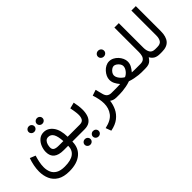

<svg xmlns="http://www.w3.org/2000/svg" viewBox="18 -1473 2536 2536"><g transform="rotate(-45 1286.0 -204.5)"><path d="M336.4 251.5Q231 251.5 167.7 212.9Q104.5 174.3 76.4 110.1Q48.3 45.9 48.3 -30.8Q48.3 -82.5 59.1 -137Q69.8 -191.4 88.4 -243.2L166 -211.9Q151.9 -167 142.1 -119.6Q132.3 -72.3 132.3 -27.8Q132.3 24.9 151.1 68.4Q169.9 111.8 214.4 137.7Q258.8 163.6 336.4 163.6Q450.7 163.6 506.3 121.6Q562 79.6 562 0H479Q293.9 0 293.9 -149.9Q293.9 -197.8 313.2 -245.6Q332.5 -293.5 369.4 -325.2Q406.2 -356.9 458.5 -356.9Q534.7 -356.9 586.9 -288.8Q639.2 -220.7 641.1 -88.9H697.8V0H640.1Q640.1 118.7 559.3 185.1Q478.5 251.5 336.4 251.5ZM474.1 -88.9H560.5Q554.7 -183.1 529.5 -226.1Q504.4 -269 457 -269Q425.8 -269 408 -249Q390.1 -229 383.1 -201.9Q376 -174.8 376 -152.8Q376 -118.7 399.2 -103.8Q422.4 -88.9 474.1 -88.9ZM473.1 -498Q473.1 -519.5 489 -534.7Q504.9 -549.8 527.3 -549.8Q550.3 -549.8 565.9 -534.9Q581.5 -520 581.5 -498Q581.5 -476.1 565.9 -461.2Q550.3 -446.3 527.3 -446.3Q504.9 -446.3 489 -461.4Q473.1 -476.6 473.1 -498ZM320.3 -498Q320.3 -519.5 336.2 -534.7Q352.1 -549.8 374.5 -549.8Q397.5 -549.8 413.1 -534.9Q428.7 -520 428.7 -498Q428.7 -476.1 413.1 -461.2Q397.5 -446.3 374.5 -446.3Q352.1 -446.3 336.2 -461.4Q320.3 -476.6 320.3 -498Z M678.2 -88.9H866.2Q915 -88.9 932.4 -117.2Q949.7 -145.5 949.7 -189Q949.7 -220.7 943.8 -256.8Q938 -293 931.2 -329.6L1016.1 -351.1Q1024.4 -312 1029.3 -274.4Q1034.2 -236.8 1034.2 -202.6Q1034.2 -144 1018.1 -98.1Q1002 -52.2 965.3 -26.1Q928.7 0 867.2 0H678.2ZM877.9 145.5Q877.9 124 893.8 108.9Q909.7 93.8 932.1 93.8Q955.1 93.8 970.7 108.6Q986.3 123.5 986.3 145.5Q986.3 167.5 970.7 182.4Q955.1 197.3 932.1 197.3Q909.7 197.3 893.8 182.1Q877.9 167 877.9 145.5ZM725.1 145.5Q725.1 124 741 108.9Q756.8 93.8 779.3 93.8Q802.2 93.8 817.9 108.6Q833.5 123.5 833.5 145.5Q833.5 167.5 817.9 182.4Q802.2 197.3 779.3 197.3Q756.8 197.3 741 182.1Q725.1 167 725.1 145.5Z M1465.3 0Q1431.6 0 1408.9 -9Q1386.2 -18.1 1373.5 -28.3Q1366.2 35.6 1338.1 95.5Q1310.1 155.3 1253.9 199.7Q1197.8 244.1 1105.5 262.2L1076.7 185.1Q1195.8 159.2 1244.6 94.5Q1293.5 29.8 1293.5 -58.6Q1293.5 -100.1 1284.4 -145.8Q1275.4 -191.4 1259.3 -238.8L1340.3 -266.1L1366.7 -164.1Q1377.4 -123 1400.9 -106Q1424.3 -88.9 1460 -88.9H1478.5V0Z M1671.4 -554.2Q1671.4 -577.1 1688 -592.8Q1704.6 -608.4 1728.5 -608.4Q1752.4 -608.4 1768.8 -592.8Q1785.2 -577.1 1785.2 -554.2Q1785.2 -531.2 1768.8 -515.6Q1752.4 -500 1728.5 -500Q1704.6 -500 1688 -515.6Q1671.4 -531.2 1671.4 -554.2ZM1905.3 -230Q1905.3 -191.4 1888.2 -158.4Q1871.1 -125.5 1841.3 -90.8Q1869.1 -89.4 1890.6 -89.1Q1912.1 -88.9 1928.7 -88.9H1976.1V0H1930.2Q1911.6 0 1879.2 -3.2Q1846.7 -6.3 1807.9 -14.2Q1769 -22 1731.4 -35.2Q1693.8 -21.5 1654.3 -13.9Q1614.7 -6.3 1581.1 -3.2Q1547.4 0 1527.3 0H1459V-88.9H1527.3Q1547.9 -88.9 1570.1 -89.1Q1592.3 -89.4 1624 -91.3Q1594.7 -125.5 1578.1 -159.2Q1561.5 -192.9 1561.5 -231Q1561.5 -261.2 1575.7 -292Q1589.8 -322.8 1613.8 -349.1Q1637.7 -375.5 1668.5 -391.4Q1699.2 -407.2 1731.9 -407.2Q1766.1 -407.2 1797.4 -391.4Q1828.6 -375.5 1852.8 -349.4Q1877 -323.2 1891.1 -292Q1905.3 -260.7 1905.3 -230ZM1731.9 -320.8Q1713.4 -320.8 1693.1 -306.9Q1672.9 -293 1658.9 -272Q1645 -251 1645 -229Q1645 -206.5 1658.2 -183.1Q1671.4 -159.7 1691.7 -140.1Q1711.9 -120.6 1732.9 -109.9Q1770 -125.5 1796.1 -160.4Q1822.3 -195.3 1822.3 -230Q1822.3 -250.5 1807.9 -271.5Q1793.5 -292.5 1772.5 -306.6Q1751.5 -320.8 1731.9 -320.8Z M2097.2 -213.9V-672.4H2179.7V-212.4Q2179.7 -158.7 2200.9 -123.8Q2222.2 -88.9 2278.3 -88.9H2293.9V0H2279.3Q2224.6 0 2192.4 -19Q2160.2 -38.1 2141.1 -74.2Q2125 -50.3 2108.6 -33.7Q2092.3 -17.1 2067.1 -8.5Q2042 0 1998.5 0H1956.5V-88.9H1997.6Q2038.6 -88.9 2059.8 -105.2Q2081.1 -121.6 2089.1 -149.9Q2097.2 -178.2 2097.2 -213.9Z M2274.4 -88.9H2315.4Q2374 -88.9 2394.5 -122.1Q2415 -155.3 2415 -205.1V-672.4H2497.6V-205.6Q2497.6 -104 2453.6 -52Q2409.7 0 2314.9 0H2274.4Z"/></g></svg>

Font: Vazirmatn RD UI FD
Style: Regular
Weight: 400
Designer: Saber Rastikerdar
Foundry: Saber Rastikerdar
Version: Version 33.003